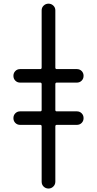

<svg xmlns="http://www.w3.org/2000/svg" viewBox="-20 -830 540 1069"><path d="M204.1 -210Q211.9 -210 211.9 -217.8V-361.3Q211.9 -370.1 204.1 -370.1H91.8Q76.2 -370.1 65.4 -380.9Q54.7 -391.6 54.7 -407.7Q54.7 -423.8 65.4 -434.6Q76.2 -445.3 91.8 -445.3H204.1Q211.9 -445.3 211.9 -454.1V-772.5Q211.9 -788.1 223.1 -798.8Q234.4 -809.6 250 -809.6Q265.6 -809.6 276.9 -798.8Q288.1 -788.1 288.1 -772.5V-454.1Q288.1 -445.3 295.9 -445.3H408.2Q423.8 -445.3 434.6 -434.6Q445.3 -423.8 445.3 -407.7Q445.3 -391.6 434.6 -380.9Q423.8 -370.1 408.2 -370.1H295.9Q288.1 -370.1 288.1 -361.3V-217.8Q288.1 -210 295.9 -210H408.2Q423.8 -210 434.6 -199.2Q445.3 -188.5 445.3 -172.4Q445.3 -156.2 434.6 -145.5Q423.8 -134.8 408.2 -134.8H295.9Q288.1 -134.8 288.1 -126V181.6Q288.1 197.3 276.9 208.5Q265.6 219.7 250 219.7Q234.4 219.7 223.1 209Q211.9 198.2 211.9 181.6V-126Q211.9 -134.8 204.1 -134.8H91.8Q76.2 -134.8 65.4 -145.5Q54.7 -156.2 54.7 -172.4Q54.7 -188.5 65.4 -199.2Q76.2 -210 91.8 -210Z"/></svg>

Font: Rounded Mgen+ 2m regular
Style: Regular
Weight: 400
Designer: [Source Han Sans]
Ryoko NISHIZUKA  (kana & ideographs); Paul D. Hunt (Latin, Greek & Cyrillic); Wenlong ZHANG  (bopomofo
Version: Version 1.059.20150602